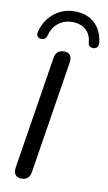

<svg xmlns="http://www.w3.org/2000/svg" viewBox="-102 -985 586 1041"><g transform="rotate(10 191.0 -464.5)"><path d="M94 7Q70 7 60 -7.5Q50 -22 54 -48L152 -665Q155 -689 168 -700.5Q181 -712 204 -712Q227 -712 237 -698Q247 -684 243 -657L145 -40Q142 -17 129.5 -5Q117 7 94 7ZM65 -757Q53 -759 46.5 -769Q40 -779 45 -795Q63 -860 111 -898Q159 -936 223 -936Q292 -936 334 -896Q376 -856 382 -791Q383 -776 377 -767.5Q371 -759 357 -757Q349 -757 342 -759Q335 -761 331 -767Q327 -773 326 -782Q323 -827 294 -852Q265 -877 220 -877Q177 -877 144.5 -852.5Q112 -828 99 -780Q97 -772 92.5 -766.5Q88 -761 81 -759Q74 -757 65 -757Z"/></g></svg>

Font: Nunito ExtraLight Medium
Style: Italic
Weight: 500
Italic angle: -9°
Version: Version 3.602